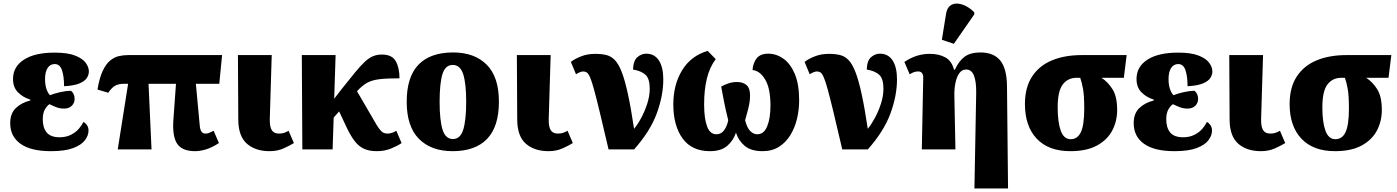

<svg xmlns="http://www.w3.org/2000/svg" viewBox="-20 -849 7938 1091"><path d="M270 10Q155 10 96.5 -32Q38 -74 38 -149Q38 -205 70.5 -235.5Q103 -266 152 -278V-283Q110 -296 82 -324.5Q54 -353 54 -400Q54 -470 116 -510Q178 -550 290 -550Q365 -550 407.5 -533Q450 -516 467.5 -491.5Q485 -467 485 -443Q485 -424 473.5 -406Q462 -388 431.5 -375Q401 -362 344 -359Q344 -416 332 -450.5Q320 -485 291 -485Q265 -485 250.5 -462.5Q236 -440 236 -400Q236 -367 244 -343.5Q252 -320 264 -308Q289 -318 322.5 -325.5Q356 -333 384 -333Q404 -316 404 -287Q404 -264 388 -248Q372 -232 344 -232Q320 -232 299.5 -240Q279 -248 261 -257Q247 -248 235 -227Q223 -206 223 -171Q223 -123 245.5 -96Q268 -69 319 -69Q356 -69 384 -83.5Q412 -98 429 -118.5Q446 -139 454 -156Q465 -151 474 -138Q483 -125 483 -107Q483 -79 462.5 -52Q442 -25 395.5 -7.5Q349 10 270 10Z M649 0 708 -373H685Q656 -373 636 -363Q616 -353 595 -322L534 -340Q545 -407 563.5 -446Q582 -485 605.5 -504.5Q629 -524 655 -530Q681 -536 707 -536H1242L1226 -373H1093L1115 -136Q1117 -113 1124.5 -101.5Q1132 -90 1149 -90Q1160 -90 1171 -95Q1182 -100 1194 -106L1224 -36Q1182 -9 1148.5 0.5Q1115 10 1089 10Q1016 10 987.5 -31Q959 -72 965 -165L980 -373H824L841 0Z M1512 10Q1432 10 1383.5 -32Q1335 -74 1334 -167L1332 -536H1524L1513 -173Q1512 -130 1524 -110Q1536 -90 1565 -90Q1582 -90 1594 -94Q1606 -98 1620 -106L1650 -36Q1629 -23 1593 -6.5Q1557 10 1512 10Z M1698 0 1695 -536H1887L1879 -288L1923 -345Q1969 -403 2000 -440.5Q2031 -478 2054.5 -499.5Q2078 -521 2100.5 -530Q2123 -539 2150 -539Q2208 -539 2229 -501Q2250 -463 2250 -404Q2179 -404 2136.5 -399Q2094 -394 2066 -378.5Q2038 -363 2009 -331V-330L2119 -141Q2132 -119 2145.5 -104.5Q2159 -90 2182 -90Q2192 -90 2205 -93.5Q2218 -97 2232 -106L2262 -36Q2239 -20 2202 -5Q2165 10 2122 10Q2077 10 2047.5 -4Q2018 -18 1996 -46.5Q1974 -75 1953 -118L1907 -216L1876 -181L1870 0Z M2552 10Q2430 10 2360.5 -60Q2291 -130 2291 -271Q2291 -412 2358 -481.5Q2425 -551 2555 -551Q2676 -551 2745.5 -481.5Q2815 -412 2815 -271Q2815 -130 2748 -60Q2681 10 2552 10ZM2554 -59Q2596 -59 2612.5 -113Q2629 -167 2629 -271Q2629 -375 2612 -427.5Q2595 -480 2553 -480Q2510 -480 2494 -427.5Q2478 -375 2478 -271Q2478 -167 2494.5 -113Q2511 -59 2554 -59Z M3097 10Q3017 10 2968.5 -32Q2920 -74 2919 -167L2917 -536H3109L3098 -173Q3097 -130 3109 -110Q3121 -90 3150 -90Q3167 -90 3179 -94Q3191 -98 3205 -106L3235 -36Q3214 -23 3178 -6.5Q3142 10 3097 10Z M3438 0Q3408 -129 3388 -212Q3368 -295 3355 -342Q3342 -389 3332.5 -410.5Q3323 -432 3314 -437.5Q3305 -443 3294 -443Q3285 -443 3273.5 -438Q3262 -433 3253 -427L3224 -497Q3243 -513 3280 -528Q3317 -543 3362 -543Q3397 -543 3424.5 -536.5Q3452 -530 3473.5 -508Q3495 -486 3513 -439.5Q3531 -393 3548 -315Q3565 -237 3583 -117Q3603 -141 3623.5 -179Q3644 -217 3658 -260.5Q3672 -304 3672 -345Q3672 -402 3648 -424Q3624 -446 3577 -454Q3579 -505 3602 -524.5Q3625 -544 3652 -544Q3699 -544 3724 -505.5Q3749 -467 3749 -398Q3749 -305 3711.5 -203.5Q3674 -102 3583 0Z M4014 10Q3911 10 3858.5 -62.5Q3806 -135 3806 -256Q3806 -367 3855.5 -449Q3905 -531 4001 -560L4047 -513Q4013 -468 3997 -404Q3981 -340 3981 -256Q3981 -177 3997.5 -131.5Q4014 -86 4051 -86Q4078 -86 4095 -109.5Q4112 -133 4118 -166Q4104 -221 4094 -272.5Q4084 -324 4078 -357Q4097 -368 4120 -375.5Q4143 -383 4168 -383Q4202 -383 4222 -365.5Q4242 -348 4242 -307Q4242 -288 4239.5 -270Q4237 -252 4231 -228Q4225 -204 4214 -166Q4224 -124 4242.5 -105Q4261 -86 4283 -86Q4321 -86 4339.5 -131.5Q4358 -177 4358 -249Q4358 -347 4328 -397Q4298 -447 4256 -451Q4259 -492 4280 -518Q4301 -544 4345 -544Q4391 -544 4431 -516Q4471 -488 4496 -429.5Q4521 -371 4521 -278Q4521 -226 4509 -175Q4497 -124 4471.5 -82Q4446 -40 4406.5 -15Q4367 10 4313 10Q4248 10 4212 -20Q4176 -50 4162 -95Q4147 -50 4112 -20Q4077 10 4014 10Z M4766 0Q4736 -129 4716 -212Q4696 -295 4683 -342Q4670 -389 4660.5 -410.5Q4651 -432 4642 -437.5Q4633 -443 4622 -443Q4613 -443 4601.5 -438Q4590 -433 4581 -427L4552 -497Q4571 -513 4608 -528Q4645 -543 4690 -543Q4725 -543 4752.5 -536.5Q4780 -530 4801.5 -508Q4823 -486 4841 -439.5Q4859 -393 4876 -315Q4893 -237 4911 -117Q4931 -141 4951.5 -179Q4972 -217 4986 -260.5Q5000 -304 5000 -345Q5000 -402 4976 -424Q4952 -446 4905 -454Q4907 -505 4930 -524.5Q4953 -544 4980 -544Q5027 -544 5052 -505.5Q5077 -467 5077 -398Q5077 -305 5039.5 -203.5Q5002 -102 4911 0Z M5517 222 5527 -320Q5528 -384 5514.5 -419Q5501 -454 5470 -454Q5446 -454 5431 -433Q5416 -412 5409 -377.5Q5402 -343 5403 -303L5409 0H5218L5226 -405Q5227 -422 5220 -432.5Q5213 -443 5198 -443Q5186 -443 5176 -440Q5166 -437 5149 -427L5119 -497Q5153 -520 5188.5 -531.5Q5224 -543 5263 -543Q5315 -543 5351.5 -523Q5388 -503 5401 -453H5406Q5428 -502 5461 -526.5Q5494 -551 5551 -551Q5626 -551 5663.5 -505.5Q5701 -460 5702 -359L5708 222ZM5400 -600 5332 -623 5356 -772Q5362 -804 5379.5 -817Q5397 -830 5421 -828.5Q5445 -827 5470.5 -813.5Q5496 -800 5516 -779V-767Z M6062 10Q5938 10 5871 -61Q5804 -132 5804 -258Q5804 -352 5844.5 -414Q5885 -476 5957.5 -506Q6030 -536 6127 -536H6382L6366 -407H6239Q6276 -383 6302 -341.5Q6328 -300 6328 -224Q6328 -161 6300.5 -108Q6273 -55 6214 -22.5Q6155 10 6062 10ZM6064 -58Q6103 -58 6122 -98.5Q6141 -139 6141 -233Q6141 -306 6134 -344.5Q6127 -383 6118 -407H6098Q6048 -407 6019 -369Q5990 -331 5990 -239Q5990 -155 6007.5 -106.5Q6025 -58 6064 -58Z M6654 10Q6539 10 6480.5 -32Q6422 -74 6422 -149Q6422 -205 6454.5 -235.5Q6487 -266 6536 -278V-283Q6494 -296 6466 -324.5Q6438 -353 6438 -400Q6438 -470 6500 -510Q6562 -550 6674 -550Q6749 -550 6791.5 -533Q6834 -516 6851.5 -491.5Q6869 -467 6869 -443Q6869 -424 6857.5 -406Q6846 -388 6815.5 -375Q6785 -362 6728 -359Q6728 -416 6716 -450.5Q6704 -485 6675 -485Q6649 -485 6634.5 -462.5Q6620 -440 6620 -400Q6620 -367 6628 -343.5Q6636 -320 6648 -308Q6673 -318 6706.5 -325.5Q6740 -333 6768 -333Q6788 -316 6788 -287Q6788 -264 6772 -248Q6756 -232 6728 -232Q6704 -232 6683.5 -240Q6663 -248 6645 -257Q6631 -248 6619 -227Q6607 -206 6607 -171Q6607 -123 6629.5 -96Q6652 -69 6703 -69Q6740 -69 6768 -83.5Q6796 -98 6813 -118.5Q6830 -139 6838 -156Q6849 -151 6858 -138Q6867 -125 6867 -107Q6867 -79 6846.5 -52Q6826 -25 6779.5 -7.5Q6733 10 6654 10Z M7145 10Q7065 10 7016.5 -32Q6968 -74 6967 -167L6965 -536H7157L7146 -173Q7145 -130 7157 -110Q7169 -90 7198 -90Q7215 -90 7227 -94Q7239 -98 7253 -106L7283 -36Q7262 -23 7226 -6.5Q7190 10 7145 10Z M7566 10Q7442 10 7375 -61Q7308 -132 7308 -258Q7308 -352 7348.5 -414Q7389 -476 7461.5 -506Q7534 -536 7631 -536H7886L7870 -407H7743Q7780 -383 7806 -341.5Q7832 -300 7832 -224Q7832 -161 7804.5 -108Q7777 -55 7718 -22.5Q7659 10 7566 10ZM7568 -58Q7607 -58 7626 -98.5Q7645 -139 7645 -233Q7645 -306 7638 -344.5Q7631 -383 7622 -407H7602Q7552 -407 7523 -369Q7494 -331 7494 -239Q7494 -155 7511.5 -106.5Q7529 -58 7568 -58Z"/></svg>

Font: Noto Serif SemiCondensed Black
Style: Regular
Weight: 900
Width: 4
Designer: Monotype Design Team
Foundry: Monotype Imaging Inc.
Version: Version 2.014; ttfautohint (v1.8.4.7-5d5b)